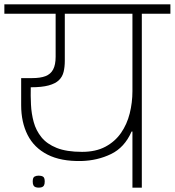

<svg xmlns="http://www.w3.org/2000/svg" viewBox="-56 -860 801 880"><path d="M121 0Q114 0 107.5 -2Q101 -4 97.5 -10Q94 -16 94 -28Q94 -46 102 -50.5Q110 -55 121 -55Q133 -55 141 -50.5Q149 -46 149 -28Q149 -16 145.5 -10Q142 -4 135.5 -2Q129 0 121 0ZM551 0V-257H547Q515 -184 453 -154Q391 -124 317 -122Q223 -120 161.5 -151.5Q100 -183 70.5 -241.5Q41 -300 41 -378V-502H91Q129 -502 152.5 -511Q176 -520 187.5 -541.5Q199 -563 199 -600V-797H-36V-840H725V-797H594V0ZM85 -460Q84 -422 86 -380.5Q88 -339 98.5 -300.5Q109 -262 134 -231Q159 -200 204 -182Q249 -164 320 -164Q383 -164 427 -187.5Q471 -211 498.5 -250.5Q526 -290 538.5 -340Q551 -390 551 -442V-797H241V-581Q241 -553 235.5 -530.5Q230 -508 214 -492.5Q198 -477 167 -468.5Q136 -460 85 -460Z"/></svg>

Font: Matangi Light
Style: Regular
Weight: 300
Designer: Prashant Pant
Foundry: The Graphic Ant
Version: Version 3.002